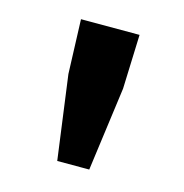

<svg xmlns="http://www.w3.org/2000/svg" viewBox="-65 -841 455 475"><g transform="rotate(15 162.5 -603.0)"><path d="M92 -641 87 -780H237L232 -641L203 -426H121Z"/></g></svg>

Font: `nÑOS-|
Style: Bold
Weight: 700
Designer: Ryoko NISHIZUKA ¬âXZm¬º[P (kana & ideographs); Paul D. Hunt (Latin, Greek & Cyrillic); Wenlong ZHANG _ e¬á¬ü¬ô (bopomof
Foundry: Adobe Systems Incorporated
Version: Version 1.00 June 24, 2014, initial release